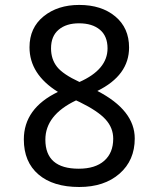

<svg xmlns="http://www.w3.org/2000/svg" viewBox="-20 -745 640 775"><path d="M373 -377.9Q523.9 -299.8 523.9 -186Q523.9 -97.7 462.4 -43.9Q400.9 9.8 299.8 9.8Q194.3 9.8 135.3 -40.8Q76.2 -91.3 76.2 -182.1Q76.2 -307.6 213.9 -374Q99.1 -445.3 99.1 -554.2Q99.1 -632.8 156 -679Q212.9 -725.1 299.8 -725.1Q389.6 -725.1 445.3 -678.7Q501 -632.3 501 -553.2Q501 -440.9 373 -377.9ZM300.8 -414.1Q414.1 -464.4 414.1 -549.8Q414.1 -599.1 383.3 -625Q352.5 -650.9 298.8 -650.9Q247.1 -650.9 216.6 -625Q186 -599.1 186 -549.8Q186 -505.9 210.2 -475.3Q234.4 -444.8 300.8 -414.1ZM287.1 -339.8Q163.1 -280.8 163.1 -181.2Q163.1 -64 297.9 -64Q364.3 -64 400.6 -95.9Q437 -127.9 437 -185.1Q437 -229 406.2 -262.9Q375.5 -296.9 301.8 -333Z"/></svg>

Font: WenQuanYi Micro Hei Mono
Style: Regular
Weight: 400
Foundry: Ascender Corporation
Version: Version 0.2.0-beta